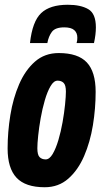

<svg xmlns="http://www.w3.org/2000/svg" viewBox="-20 -777 437 807"><path d="M168 10Q87 10 49.5 -30Q12 -70 12 -153Q12 -222 23.5 -293Q35 -364 60.5 -423Q86 -482 127 -518Q168 -554 227 -554Q308 -554 345 -514.5Q382 -475 382 -391Q382 -321 370.5 -250.5Q359 -180 333.5 -121Q308 -62 267 -26Q226 10 168 10ZM172 -107Q188 -107 201.5 -130Q215 -153 225.5 -188.5Q236 -224 243 -263.5Q250 -303 253.5 -338Q257 -373 257 -392Q257 -419 247.5 -428.5Q238 -438 222 -438Q206 -438 192.5 -415Q179 -392 168.5 -356Q158 -320 151 -280.5Q144 -241 140.5 -207Q137 -173 137 -154Q137 -126 146.5 -116.5Q156 -107 172 -107ZM265 -757Q319 -757 351 -738.5Q383 -720 383 -662Q383 -632 375 -596H302Q304 -603 304.5 -608Q305 -613 305 -619Q305 -639 292 -650.5Q279 -662 250 -662Q212 -662 198 -643Q184 -624 179 -596H106Q116 -687 153 -722Q190 -757 265 -757Z"/></svg>

Font: Georama Condensed
Style: Bold Italic
Weight: 700
Width: 3
Italic angle: -9°
Designer: Jean-Baptiste Levee
Foundry: Production Type
Version: Version 1.000